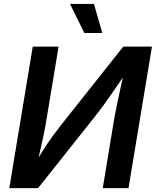

<svg xmlns="http://www.w3.org/2000/svg" viewBox="-20 -967 801 987"><path d="M640.6 0H508.3L567.9 -361.3Q571.8 -384.3 579.6 -421.4Q587.4 -458.5 597.7 -506.1Q607.9 -553.7 620.1 -607.9H638.2Q596.7 -547.4 567.4 -504.4Q538.1 -461.4 513.7 -428Q489.3 -394.5 462.4 -360.8L175.8 0H27.8L148.4 -727.5H281.2L217.8 -345.7Q213.4 -317.4 205.3 -278.6Q197.3 -239.7 187.7 -197.3Q178.2 -154.8 167.5 -113.8H153.3Q179.7 -161.1 205.1 -200.4Q230.5 -239.7 253.7 -271.2Q276.9 -302.7 295.9 -326.7L613.8 -727.5H761.2ZM413.6 -797.4 339.8 -946.8H462.9L505.9 -797.4Z"/></svg>

Font: Inter SemiBold
Style: Italic
Weight: 600
Italic angle: -9.3988°
Designer: Rasmus Andersson
Foundry: rsms
Version: Version 4.001;git-66647c0bb